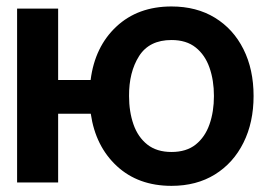

<svg xmlns="http://www.w3.org/2000/svg" viewBox="-20 -573 865 603"><path d="M162.6 -545.9V-321.8H264.6Q277.8 -426.3 345.5 -489.5Q413.1 -552.7 518.6 -552.7Q597.2 -552.7 655 -517.3Q712.9 -481.9 744.6 -418.5Q776.4 -355 776.4 -271.5Q776.4 -188.5 744.6 -124.8Q712.9 -61 655 -25.1Q597.2 10.7 518.6 10.7Q414.1 10.7 346.9 -51.5Q279.8 -113.8 265.1 -215.8H162.6V0H33.7V-545.9ZM518.6 -95.7Q565.4 -95.7 594.7 -119.1Q624 -142.6 637.9 -182.4Q651.9 -222.2 651.9 -271.5Q651.9 -320.8 637.9 -360.6Q624 -400.4 594.7 -423.8Q565.4 -447.3 518.6 -447.3Q448.7 -447.3 416.7 -396.7Q384.8 -346.2 385.3 -271.5Q385.3 -222.2 399.2 -182.4Q413.1 -142.6 442.6 -119.1Q472.2 -95.7 518.6 -95.7Z"/></svg>

Font: Inter Semi Bold
Style: Regular
Weight: 600
Designer: Rasmus Andersson
Foundry: rsms
Version: Version 4.000;git-e0f93cc